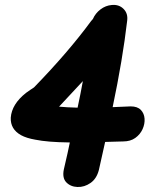

<svg xmlns="http://www.w3.org/2000/svg" viewBox="-20 -747 604 767"><path d="M375 -68Q393 -146 400 -180Q470 -182 472 -182Q501 -182 520.5 -196Q540 -210 549.5 -231Q559 -252 557.5 -273Q556 -294 542.5 -308Q529 -322 502 -322Q500 -322 430 -319Q470 -509 488 -664Q492 -693 473.5 -711.5Q455 -730 426 -727Q402 -725 381.5 -709.5Q361 -694 351 -671Q348 -667 344 -663Q253 -539 116 -398Q115 -397 109.5 -393.5Q104 -390 101 -388L84 -376Q27 -331 23 -277Q21 -231 64 -207Q86 -195 121 -189Q170 -179 255 -178H259Q253 -147 235 -70Q228 -36 245 -18.5Q262 -1 289.5 0Q317 1 341.5 -16Q366 -33 375 -68ZM287 -317Q246 -318 216 -321L311 -423Q302 -373 290 -317H287Z"/></svg>

Font: Balsamiq Sans
Style: Bold Italic
Weight: 700
Italic angle: -12°
Designer: Michael Angeles
Foundry: Balsamiq SRL
Version: Version 1.020; ttfautohint (v1.8.4.7-5d5b);gftools[0.9.26]